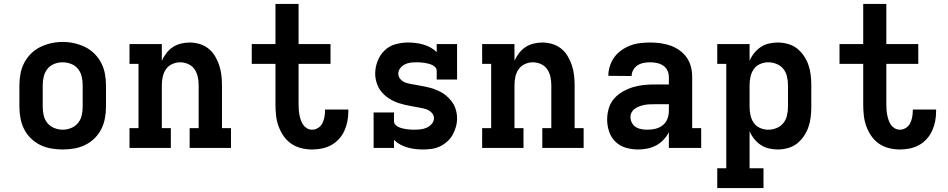

<svg xmlns="http://www.w3.org/2000/svg" viewBox="-20 -755 4840 980"><path d="M300 8Q271 8 241.5 3Q212 -2 185.5 -15Q159 -28 137.5 -49Q116 -70 103 -96Q90 -122 84.5 -151.5Q79 -181 79 -210V-320Q79 -349 84.5 -378.5Q90 -408 103.5 -434Q117 -460 138 -481Q159 -502 185.5 -515Q212 -528 241.5 -534.5Q271 -541 300 -541Q329 -541 358.5 -534.5Q388 -528 414.5 -515Q441 -502 462 -481Q483 -460 496.5 -434Q510 -408 515.5 -378.5Q521 -349 521 -320V-210Q521 -181 515.5 -151.5Q510 -122 497 -96Q484 -70 462.5 -49Q441 -28 414.5 -15Q388 -2 358.5 3Q329 8 300 8ZM300 -93Q322 -93 343 -101.5Q364 -110 378 -127Q392 -144 397 -166Q402 -188 402 -210V-320Q402 -342 397 -364Q392 -386 378 -403.5Q364 -421 342.5 -429Q321 -437 299 -437Q277 -437 256 -428.5Q235 -420 221.5 -402.5Q208 -385 203 -363.5Q198 -342 198 -320V-210Q198 -188 203 -166Q208 -144 222 -127Q236 -110 257 -101.5Q278 -93 300 -93Z M641 0V-101H687V-429H641V-530H806V-445Q815 -465 829 -483.5Q843 -502 862 -514.5Q881 -527 903.5 -532.5Q926 -538 948 -538Q974 -538 999 -530.5Q1024 -523 1044 -507Q1064 -491 1077.5 -468.5Q1091 -446 1099 -421.5Q1107 -397 1110 -371.5Q1113 -346 1113 -320V-101H1159V0H948V-101H994V-320Q994 -341 989.5 -362.5Q985 -384 973 -401.5Q961 -419 941 -428Q921 -437 900 -437Q879 -437 859 -428Q839 -419 827 -401.5Q815 -384 810.5 -362.5Q806 -341 806 -320V-101H852V0Z M1573 8Q1545 8 1517 1Q1489 -6 1466 -22Q1443 -38 1427 -61.5Q1411 -85 1401.5 -111.5Q1392 -138 1389 -166Q1386 -194 1386 -222V-429H1265V-530H1386V-735H1504V-530H1667V-429H1504V-222Q1504 -209 1505 -195Q1506 -181 1508.5 -168Q1511 -155 1515.5 -142Q1520 -129 1527.5 -118Q1535 -107 1547 -100Q1559 -93 1573 -93Q1589 -93 1603.5 -102Q1618 -111 1625.5 -126Q1633 -141 1636 -157.5Q1639 -174 1639 -190Q1639 -192 1639 -193Q1639 -194 1639 -196H1758Q1758 -193 1758 -190.5Q1758 -188 1758 -185Q1758 -160 1753 -135Q1748 -110 1737.5 -87Q1727 -64 1709.5 -45Q1692 -26 1670 -14Q1648 -2 1623 3Q1598 8 1573 8Z M2138 8Q2118 8 2098 5.5Q2078 3 2059 -2.5Q2040 -8 2022.5 -17.5Q2005 -27 1991 -41V0H1887V-181H1991V-136Q1991 -126 1998.5 -118Q2006 -110 2015.5 -106Q2025 -102 2035 -99.5Q2045 -97 2055.5 -95.5Q2066 -94 2076 -93.5Q2086 -93 2096 -93Q2112 -93 2128 -95Q2144 -97 2158.5 -103.5Q2173 -110 2184 -123Q2195 -136 2195 -152Q2195 -167 2184.5 -178.5Q2174 -190 2160.5 -195.5Q2147 -201 2132.5 -203.5Q2118 -206 2103 -209Q2088 -212 2073.5 -214.5Q2059 -217 2044.5 -220.5Q2030 -224 2016 -228.5Q2002 -233 1988.5 -239.5Q1975 -246 1963 -254Q1951 -262 1940 -272.5Q1929 -283 1920.5 -295Q1912 -307 1906.5 -321Q1901 -335 1898 -349.5Q1895 -364 1895 -379Q1895 -411 1907 -442.5Q1919 -474 1942.5 -497Q1966 -520 1998 -529Q2030 -538 2063 -538Q2083 -538 2102.5 -535.5Q2122 -533 2141 -527.5Q2160 -522 2177.5 -512.5Q2195 -503 2209 -489V-530H2313V-349H2209V-394Q2209 -404 2201.5 -412Q2194 -420 2184.5 -424Q2175 -428 2165 -430.5Q2155 -433 2145 -434.5Q2135 -436 2124.5 -436.5Q2114 -437 2104 -437Q2089 -437 2074 -435Q2059 -433 2045.5 -426Q2032 -419 2022.5 -406.5Q2013 -394 2013 -379Q2013 -364 2023 -352Q2033 -340 2047 -334.5Q2061 -329 2075.5 -326.5Q2090 -324 2104.5 -321.5Q2119 -319 2133.5 -316Q2148 -313 2162.5 -310Q2177 -307 2191.5 -302Q2206 -297 2219 -291Q2232 -285 2244.5 -276.5Q2257 -268 2267.5 -257.5Q2278 -247 2287 -235Q2296 -223 2301.5 -209.5Q2307 -196 2310 -181.5Q2313 -167 2313 -152Q2313 -129 2307 -107.5Q2301 -86 2290 -66.5Q2279 -47 2262 -32Q2245 -17 2225 -7.5Q2205 2 2182.5 5Q2160 8 2138 8Z M2441 0V-101H2487V-429H2441V-530H2606V-445Q2615 -465 2629 -483.5Q2643 -502 2662 -514.5Q2681 -527 2703.5 -532.5Q2726 -538 2748 -538Q2774 -538 2799 -530.5Q2824 -523 2844 -507Q2864 -491 2877.5 -468.5Q2891 -446 2899 -421.5Q2907 -397 2910 -371.5Q2913 -346 2913 -320V-101H2959V0H2748V-101H2794V-320Q2794 -341 2789.5 -362.5Q2785 -384 2773 -401.5Q2761 -419 2741 -428Q2721 -437 2700 -437Q2679 -437 2659 -428Q2639 -419 2627 -401.5Q2615 -384 2610.5 -362.5Q2606 -341 2606 -320V-101H2652V0Z M3238 8Q3206 8 3175.5 -0.5Q3145 -9 3122 -31Q3099 -53 3089 -83.5Q3079 -114 3079 -145Q3079 -173 3087 -201Q3095 -229 3113.5 -250.5Q3132 -272 3157 -286.5Q3182 -301 3209 -309.5Q3236 -318 3264.5 -321Q3293 -324 3321 -324H3394V-362Q3394 -380 3386.5 -395.5Q3379 -411 3364.5 -420.5Q3350 -430 3333 -433.5Q3316 -437 3298 -437Q3282 -437 3265.5 -434Q3249 -431 3235 -422Q3221 -413 3212.5 -398.5Q3204 -384 3204 -367Q3204 -367 3204 -367Q3204 -367 3204 -367L3085 -368Q3085 -368 3085 -368Q3085 -368 3085 -368Q3085 -393 3093 -418Q3101 -443 3116 -463.5Q3131 -484 3152.5 -499Q3174 -514 3198 -523Q3222 -532 3247.5 -535Q3273 -538 3298 -538Q3325 -538 3351 -534.5Q3377 -531 3401.5 -522.5Q3426 -514 3448 -498.5Q3470 -483 3485 -461.5Q3500 -440 3506.5 -414.5Q3513 -389 3513 -362V-101H3559V0H3394V-80Q3383 -59 3366.5 -41.5Q3350 -24 3329.5 -13Q3309 -2 3285.5 3Q3262 8 3238 8ZM3285 -93Q3306 -93 3326.5 -98Q3347 -103 3363 -116Q3379 -129 3386.5 -148.5Q3394 -168 3394 -189V-223H3321Q3308 -223 3295 -222.5Q3282 -222 3269.5 -219.5Q3257 -217 3244.5 -212.5Q3232 -208 3221.5 -201Q3211 -194 3204.5 -182.5Q3198 -171 3198 -158Q3198 -142 3205.5 -128Q3213 -114 3226 -106Q3239 -98 3254.5 -95.5Q3270 -93 3285 -93Z M3641 205V104H3687V-429H3641V-530H3806V-445Q3815 -466 3829.5 -484Q3844 -502 3862.5 -514.5Q3881 -527 3903.5 -532.5Q3926 -538 3949 -538Q3975 -538 4001 -531Q4027 -524 4047.5 -508Q4068 -492 4083 -470Q4098 -448 4106.5 -423Q4115 -398 4118 -372Q4121 -346 4121 -320V-210Q4121 -184 4118 -158Q4115 -132 4106.5 -107Q4098 -82 4083 -60Q4068 -38 4047.5 -22Q4027 -6 4001 1Q3975 8 3949 8Q3926 8 3903.5 2.5Q3881 -3 3862.5 -15.5Q3844 -28 3829.5 -46Q3815 -64 3806 -85V104H3877V205ZM3901 -93Q3923 -93 3944 -101.5Q3965 -110 3978.5 -127Q3992 -144 3997 -166Q4002 -188 4002 -210V-320Q4002 -342 3997 -364Q3992 -386 3978.5 -403Q3965 -420 3944 -428.5Q3923 -437 3901 -437Q3879 -437 3859 -428Q3839 -419 3827 -401.5Q3815 -384 3810.5 -362.5Q3806 -341 3806 -320V-210Q3806 -189 3810.5 -167.5Q3815 -146 3827 -128.5Q3839 -111 3859 -102Q3879 -93 3901 -93Z M4573 8Q4545 8 4517 1Q4489 -6 4466 -22Q4443 -38 4427 -61.5Q4411 -85 4401.5 -111.5Q4392 -138 4389 -166Q4386 -194 4386 -222V-429H4265V-530H4386V-735H4504V-530H4667V-429H4504V-222Q4504 -209 4505 -195Q4506 -181 4508.5 -168Q4511 -155 4515.5 -142Q4520 -129 4527.5 -118Q4535 -107 4547 -100Q4559 -93 4573 -93Q4589 -93 4603.5 -102Q4618 -111 4625.5 -126Q4633 -141 4636 -157.5Q4639 -174 4639 -190Q4639 -192 4639 -193Q4639 -194 4639 -196H4758Q4758 -193 4758 -190.5Q4758 -188 4758 -185Q4758 -160 4753 -135Q4748 -110 4737.5 -87Q4727 -64 4709.5 -45Q4692 -26 4670 -14Q4648 -2 4623 3Q4598 8 4573 8Z"/></svg>

Font: Iosevka Slab Extended
Style: Bold
Weight: 700
Width: 7
Monospace: yes
Designer: Belleve Invis
Foundry: Belleve Invis
Version: Version 11.1.0; ttfautohint (v1.8.3)